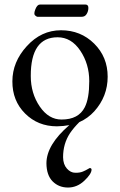

<svg xmlns="http://www.w3.org/2000/svg" viewBox="-20 -549 535 856"><path d="M360.8 -528.8Q374 -528.8 374 -513.7Q374 -499 366.2 -486.3Q358.4 -473.6 342.8 -474.1H147.9Q143.1 -474.1 136.2 -480.5Q129.4 -486.8 137.7 -507.8Q146 -528.8 158.2 -528.8ZM187 179.2Q187 96.7 289.1 8.8Q263.2 13.7 233.9 14.2Q148.9 14.2 91.8 -43Q34.7 -100.1 35.2 -186.5Q35.2 -272.9 99.6 -343.3Q164.1 -414.1 252 -414.1Q339.8 -414.1 399.9 -354.5Q460 -294.9 460 -207Q460 -119.1 400.4 -52.7Q372.1 -21.5 333.5 -4.4Q308.1 21 292 44.9Q261.2 91.8 261.2 151.9Q261.7 184.1 278.3 202.6Q294.9 221.2 315.4 221.2Q335.9 221.7 349.6 215.8Q363.3 210 371.1 205.1Q378.9 200.2 379.9 200.2Q387.7 200.2 388.2 207Q388.2 226.1 356.4 256.3Q324.2 287.1 283.2 287.1Q242.2 287.1 214.8 259.8Q187.5 232.4 187 179.2ZM236.8 -382.8Q116.7 -382.8 117.2 -210Q117.2 -132.8 157.2 -74.2Q197.3 -15.6 254.9 -16.1Q330.1 -16.1 357.9 -70.8Q377.9 -109.9 377.9 -187Q377.9 -263.7 337.9 -323.2Q297.9 -382.8 236.8 -382.8Z"/></svg>

Font: EBGaramond
Style: Regular
Weight: 400
Version: Version 000.012g